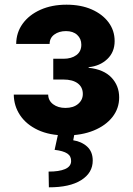

<svg xmlns="http://www.w3.org/2000/svg" viewBox="-20 -573 570 823"><path d="M262.4 7.5Q192.5 7.5 142.5 -15.9Q92.6 -39.4 66.1 -79.1Q39.6 -118.8 39 -167.6H186.5Q187 -141.6 207.9 -126Q228.7 -110.4 260.5 -110.4Q294.5 -110.4 314.7 -127.4Q335 -144.5 335 -170.2Q335 -199.6 313 -215.9Q291 -232.1 252 -232.1H208.3V-321.1H252Q286.2 -321.1 307.4 -336.8Q328.6 -352.4 328.6 -381.4Q328.6 -407 310.9 -423.4Q293.2 -439.7 262.8 -439.7Q233 -439.7 212.9 -425Q192.8 -410.4 192.7 -384.8H49.4Q49.8 -433.5 77.2 -471.4Q104.7 -509.3 153.3 -531.1Q201.9 -552.9 265.2 -552.9Q326.8 -552.9 373 -532.6Q419.3 -512.2 445.4 -477.1Q471.4 -442 471.4 -397Q471.4 -349.7 439.9 -319.8Q408.5 -289.9 359.8 -285V-282.5Q424.9 -275.5 457.9 -240.4Q490.8 -205.4 490.8 -155.5Q490.8 -108.2 461.9 -71.3Q432.9 -34.5 381.5 -13.5Q330.1 7.5 262.4 7.5ZM229.9 -2.9H299.8L293.9 28.3Q330.3 33.9 353.8 55.6Q377.2 77.2 377.5 114.6Q377.8 167.6 328.4 198.9Q279 230.2 189.5 229.9L188.3 162.5Q233.2 162.7 258.7 151.8Q284.2 140.8 284.8 118.2Q285.6 96.4 268.4 85Q251.1 73.6 214.1 69.3Z"/></svg>

Font: GitLab Sans
Style: Regular
Weight: 400
Designer: Rasmus Andersson
Foundry: Modifications by GitLab B.V., manufactured by rsms
Version: Version 4.000;git-c8fb6b7